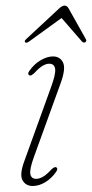

<svg xmlns="http://www.w3.org/2000/svg" viewBox="-20 -644 322 672"><path d="M107 -18Q117 -18 129.8 -25Q142.5 -32 160 -51Q171 -61.5 177 -58.5Q184 -54 177 -43.5Q161 -20 138.8 -6.5Q116.5 7 94.5 7Q70 7 58.8 -13.2Q47.5 -33.5 66 -82.5L158.5 -338.5Q175.5 -384.5 173 -402.8Q170.5 -421 152 -421Q141.5 -421 128.8 -413.5Q116 -406 99.5 -387.5Q95 -383.5 90.8 -381Q86.5 -378.5 82.5 -380.5Q75 -385 82.5 -395.5Q99 -419.5 122 -433Q145 -446.5 165.5 -446.5Q190 -446.5 200.5 -425.5Q211 -404.5 192.5 -353.5L98.5 -94Q83 -51 86.2 -34.5Q89.5 -18 107 -18ZM81.5 -498.5Q72 -492 68 -496Q64 -500 71.5 -507L185.5 -613Q197.5 -624.5 206 -624.5Q215 -624.5 221 -613L280.5 -507Q284.5 -500 278 -496Q273 -493 267 -498.5L195.5 -581Z"/></svg>

Font: Fraunces 72pt S050 Thin
Style: Italic
Weight: 100
Italic angle: -16°
Version: Version 1.000; ttfautohint (v1.8.3)